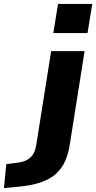

<svg xmlns="http://www.w3.org/2000/svg" viewBox="-143 -763 489 976"><path d="M128 -595 152 -743H326L302 -595ZM-123 193 -111 71 -54 64Q-15 60 9.5 39.5Q34 19 41 -24L117 -503H287L212 -30Q205 18 188 56Q171 94 140.5 121.5Q110 149 61 165Q12 181 -59 187Z"/></svg>

Font: Nunito Sans 7pt SemiExpanded ExtraBold
Style: Italic
Weight: 800
Width: 6
Italic angle: -9°
Designer: Vernon Adams
Foundry: Vernon Adams
Version: Version 3.101;gftools[0.9.27]